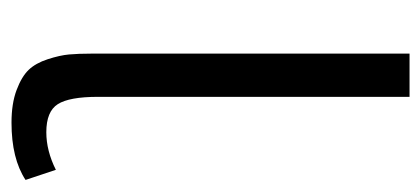

<svg xmlns="http://www.w3.org/2000/svg" viewBox="-224 -512 749 342"><g transform="rotate(90 151.0 -340.5)"><path d="M75 -695H152V-140Q152 -89 165 -68.5Q178 -48 215 -48Q248 -48 282 -65L300 -11Q262 14 198 14Q164 14 140 5Q116 -4 104 -16.5Q92 -29 85 -50.5Q78 -72 76.5 -88.5Q75 -105 75 -129Z"/></g></svg>

Font: BreeCF
Style: Light
Weight: 300
Designer: Veronika Burian, Jos Scaglione
Foundry: TypeTogether
Version: Version 0.0.2